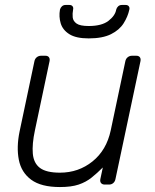

<svg xmlns="http://www.w3.org/2000/svg" viewBox="-20 -745 626 775"><path d="M222 10Q146 10 106 -19.5Q66 -49 56 -100Q46 -151 59 -214L119 -498Q121 -508 128.5 -514Q136 -520 146 -520H163Q173 -520 177.5 -514Q182 -508 180 -498L121 -219Q109 -163 112.5 -124.5Q116 -86 141.5 -67Q167 -48 222 -48Q297 -48 353.5 -93.5Q410 -139 427 -219L486 -498Q488 -508 495.5 -514Q503 -520 513 -520H530Q540 -520 544.5 -514Q549 -508 547 -498L446 -22Q444 -12 437 -6Q430 0 420 0H403Q393 0 388 -6Q383 -12 385 -22L395 -69Q372 -46 349.5 -28Q327 -10 297.5 0Q268 10 222 10ZM338 -590Q287 -590 260 -607Q233 -624 225 -651Q217 -678 222 -706Q224 -714 230 -719.5Q236 -725 245 -725H260Q269 -725 273 -719.5Q277 -714 275 -706Q272 -690 273.5 -675Q275 -660 289 -650Q303 -640 338 -640Q391 -640 418 -661Q445 -682 449 -706Q451 -714 457 -719.5Q463 -725 472 -725H487Q496 -725 500 -719.5Q504 -714 502 -706Q496 -678 479 -651Q462 -624 428 -607Q394 -590 338 -590Z"/></svg>

Font: Rubik Light
Style: Italic
Weight: 300
Italic angle: -12°
Designer: Hubert and Fischer
Foundry: Hubert and Fischer
Version: Version 2.300;gftools[0.9.30]